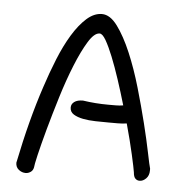

<svg xmlns="http://www.w3.org/2000/svg" viewBox="-43 -548 559 593"><g transform="rotate(5 236.5 -252.0)"><path d="M390.6 -28.3Q388.7 -41 379.4 -82.5Q370.1 -124 355.5 -176.8Q341.8 -174.8 328.1 -174.8Q314.5 -174.8 299.8 -174.8Q280.3 -174.8 258.8 -175.3Q237.3 -175.8 219.7 -179.2Q202.1 -182.6 190.4 -189.9Q178.7 -197.3 178.7 -210.9Q178.7 -221.7 188 -228.5Q197.3 -235.4 214.8 -235.4Q253.9 -229.5 293 -229.5Q304.7 -229.5 316.4 -229.5Q328.1 -229.5 339.8 -231.4Q328.1 -271.5 315.4 -310.1Q302.7 -348.6 290.5 -378.9Q278.3 -409.2 267.6 -427.7Q256.8 -446.3 248 -446.3Q231.4 -446.3 212.9 -416Q194.3 -385.7 175.8 -339.8Q157.2 -293.9 140.6 -239.7Q124 -185.5 110.8 -137.7Q97.7 -89.8 89.8 -56.2Q82 -22.5 82 -16.6Q80.1 -6.8 72.8 -2Q65.4 2.9 57.6 2.9Q45.9 2.9 36.1 -4.9Q26.4 -12.7 26.4 -26.4Q53.7 -161.1 88.9 -266.6Q103.5 -311.5 121.1 -355Q138.7 -398.4 159.2 -432.1Q179.7 -465.8 202.6 -486.3Q225.6 -506.8 250 -506.8Q275.4 -506.8 298.3 -475.6Q321.3 -444.3 341.8 -396Q362.3 -347.7 378.9 -290.5Q395.5 -233.4 408.2 -182.1Q420.9 -130.9 428.7 -92.3Q436.5 -53.7 439.5 -43.9V-38.1Q439.5 -22.5 430.2 -13.2Q420.9 -3.9 410.2 -3.9Q402.3 -3.9 397 -9.3Q391.6 -14.6 390.6 -28.3Z"/></g></svg>

Font: Hi Melody
Style: Regular
Weight: 400
Designer: YoonDesign Inc.
Foundry: YoonDesign Inc.
Version: Version 3.00